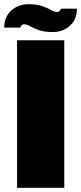

<svg xmlns="http://www.w3.org/2000/svg" viewBox="-20 -891 385 911"><path d="M61 -700H285V0H61ZM0 -760Q0 -811 33.5 -841Q67 -871 115 -871Q155 -871 181.5 -861.5Q208 -852 223.5 -843Q239 -834 253 -834Q258 -834 263.5 -839.5Q269 -845 269 -850H345Q345 -799 312 -769Q279 -739 230 -739Q190 -739 163.5 -748.5Q137 -758 122 -767Q107 -776 93 -776Q87 -776 82 -770.5Q77 -765 77 -760Z"/></svg>

Font: Fivo Sans Black
Style: Regular
Weight: 900
Designer: Alexander Slobzheninov
Foundry: Alexander Slobzheninov
Version: 1.0